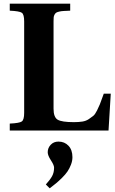

<svg xmlns="http://www.w3.org/2000/svg" viewBox="-20 -712 625 1047"><path d="M230 293.9Q253.9 267.6 264.4 248Q274.9 228.5 274.9 202.1Q274.9 188.5 257.6 162.1Q240.2 135.7 240.2 118.2Q240.2 94.7 256.6 77.4Q272.9 60.1 298.8 60.1Q332 60.1 353.5 82.8Q375 105.5 375 145Q375 165.5 366.9 186.3Q358.9 207 347.9 223.1Q336.9 239.3 318.4 257.6Q299.8 275.9 285.9 287.4Q272 298.8 251 314.9ZM33.2 0V-38.1Q86.4 -40.5 99.1 -49.8Q111.8 -59.1 111.8 -97.2V-595.2Q111.8 -633.3 99.1 -642.3Q86.4 -651.4 33.2 -653.8V-691.9H362.8V-653.8Q339.8 -652.8 326.9 -652.1Q314 -651.4 302.5 -648.7Q291 -646 286.1 -642.6Q281.2 -639.2 277.3 -632.1Q273.4 -625 272.7 -616.9Q272 -608.9 272 -595.2V-119.1Q272 -72.8 294.4 -59.3Q316.9 -45.9 382.8 -45.9Q409.2 -45.9 429.2 -49.1Q449.2 -52.2 464.6 -62.7Q480 -73.2 489.3 -80.8Q498.5 -88.4 509.3 -109.9Q520 -131.3 524.4 -142.8Q528.8 -154.3 540 -185.1Q543.9 -195.8 545.9 -201.2H584L571.8 0Z"/></svg>

Font: Linguistics Pro
Style: Bold
Weight: 700
Designer: Stefan Peev, Context Ltd
Foundry: Stefan Peev, Context Ltd
Version: Version 001.000